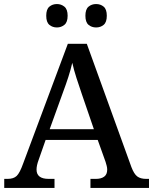

<svg xmlns="http://www.w3.org/2000/svg" viewBox="-20 -931 758 951"><path d="M1 0V-45H18Q47 -45 62.5 -59.5Q78 -74 95 -122L316 -714H410L631 -103Q644 -69 660 -57Q676 -45 704 -45H718V0H428V-45H455Q481 -45 496 -56Q511 -67 511 -91Q511 -100 508.5 -109.5Q506 -119 503 -129L464 -238H206L171 -138Q161 -111 161 -91Q161 -45 221 -45H250V0ZM226 -291H445L386 -463Q372 -504 359 -544Q346 -584 338 -620Q330 -585 318.5 -549.5Q307 -514 291 -471ZM456 -795Q434 -795 418.5 -808Q403 -821 403 -853Q403 -885 418.5 -898Q434 -911 456 -911Q478 -911 493.5 -898Q509 -885 509 -853Q509 -821 493.5 -808Q478 -795 456 -795ZM262 -795Q240 -795 224.5 -808Q209 -821 209 -853Q209 -885 224.5 -898Q240 -911 262 -911Q283 -911 299 -898Q315 -885 315 -853Q315 -821 299 -808Q283 -795 262 -795Z"/></svg>

Font: Noto Serif Toto Medium
Style: Regular
Weight: 500
Designer: Monotype Design Team
Foundry: Monotype Imaging Inc.
Version: Version 2.001; ttfautohint (v1.8.4.7-5d5b)